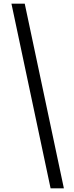

<svg xmlns="http://www.w3.org/2000/svg" viewBox="-20 -770 402 1040"><path d="M254 250 42 -750H114L326 250Z"/></svg>

Font: Lobster 1.4
Style: Regular
Weight: 400
Designer: Pablo Impallari
Foundry: Pablo Impallari. www.impallari.com
Version: Version 1.4